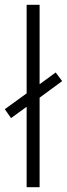

<svg xmlns="http://www.w3.org/2000/svg" viewBox="-39 -780 279 800"><path d="M72 0H126V-373L220 -442L193 -478L126 -429V-760H72V-391L-19 -325L7 -288L72 -335Z"/></svg>

Font: Noto Sans Display Condensed Light
Style: Regular
Weight: 300
Width: 3
Designer: Monotype Design Team
Foundry: Monotype Imaging Inc.
Version: Version 1.900